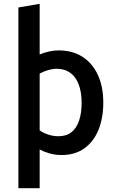

<svg xmlns="http://www.w3.org/2000/svg" viewBox="-20 -797 600 1002"><path d="M76 185V-758L187 -777V-513Q212 -523 237 -528.5Q262 -534 286 -534Q357 -534 409 -501.5Q461 -469 490 -407.5Q519 -346 519 -261Q519 -181 494 -119.5Q469 -58 420.5 -23Q372 12 302 12Q267 12 238 3.5Q209 -5 187 -17V185ZM284 -86Q327 -86 353.5 -107.5Q380 -129 393 -168.5Q406 -208 406 -259Q406 -317 390.5 -357Q375 -397 346 -417.5Q317 -438 278 -438Q255 -438 232 -431.5Q209 -425 187 -413V-117Q202 -105 229.5 -95.5Q257 -86 284 -86Z"/></svg>

Font: Ubuntu Sans Mono Medium
Style: Regular
Weight: 500
Monospace: yes
Designer: Dalton Maag Ltd
Foundry: Dalton Maag Ltd
Version: Version 1.006